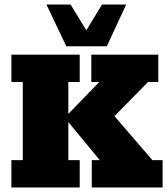

<svg xmlns="http://www.w3.org/2000/svg" viewBox="-20 -823 734 843"><path d="M30 0V-120H80V-463H30V-583H330V-463H280V-323L416 -463H381V-583H675V-463H630L454 -284V-346L649 -120H694V0H383V-120H418L280 -287V-120H330V0ZM271 -620 184 -803H290L359 -690L428 -803H534L449 -620Z"/></svg>

Font: Rokkitt Black
Style: Regular
Weight: 900
Designer: Vernon Adams
Foundry: Vernon Adams
Version: Version 3.103